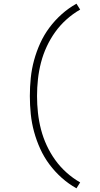

<svg xmlns="http://www.w3.org/2000/svg" viewBox="-20 -861 540 1042"><path d="M395 161Q352 137 315 104Q278 71 248.5 31.5Q219 -8 198.5 -53Q178 -98 165 -145.5Q152 -193 147 -242Q142 -291 142 -340Q142 -389 147 -438Q152 -487 165 -534.5Q178 -582 198.5 -627Q219 -672 248.5 -711.5Q278 -751 315 -784Q352 -817 395 -841L415 -809Q375 -786 340.5 -755Q306 -724 279.5 -687Q253 -650 233.5 -608Q214 -566 202.5 -521.5Q191 -477 186 -431.5Q181 -386 181 -340Q181 -294 186 -248.5Q191 -203 202.5 -158.5Q214 -114 233.5 -72Q253 -30 279.5 7Q306 44 340.5 75Q375 106 415 129Z"/></svg>

Font: Iosevka SS04 Extralight
Style: Regular
Weight: 200
Monospace: yes
Designer: Belleve Invis
Foundry: Belleve Invis
Version: Version 19.0.0; ttfautohint (v1.8.4)